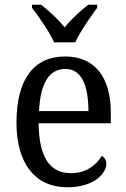

<svg xmlns="http://www.w3.org/2000/svg" viewBox="-20 -786 537 816"><path d="M210 -606H300C320 -651 365 -715 393 -753V-766H355C321 -739 282 -704 255 -670C227 -704 189 -739 155 -766H116V-753C145 -715 190 -651 210 -606ZM266 10C379 10 432 -49 432 -90C432 -107 422 -119 412 -123C390 -85 346 -50 282 -50C193 -50 146 -115 144 -262H451V-306C451 -464 378 -546 257 -546C125 -546 50 -451 50 -264C50 -91 130 10 266 10ZM356 -314H146C151 -430 188 -493 257 -493C329 -493 355 -421 356 -314Z"/></svg>

Font: Noto Serif Thai SemiCondensed
Style: Regular
Weight: 400
Width: 4
Designer: Monotype Design Team
Foundry: Monotype Imaging Inc.
Version: Version 2.002